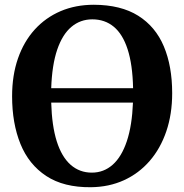

<svg xmlns="http://www.w3.org/2000/svg" viewBox="-20 -772 771 803"><path d="M360.2 11Q246.5 12.1 173.5 -35.9Q100.4 -84 65.5 -170.1Q30.6 -256.2 30.6 -369.3Q30.6 -457.1 55.2 -527.7Q79.8 -598.3 125.3 -648.5Q170.9 -698.6 233.6 -725.4Q296.3 -752.1 372.4 -752.1Q485.5 -751.7 558 -706.2Q630.5 -660.7 665.3 -577.8Q700.1 -494.9 700.1 -382.4Q700.1 -294.9 675.6 -222.9Q651.1 -150.9 605.9 -98.8Q560.7 -46.7 498.3 -18.2Q435.9 10.2 360.2 11ZM364.1 -50Q413.9 -50 451.2 -83Q488.5 -116 510.4 -181.3Q532.3 -246.7 536.1 -342.9H194.2Q196.9 -245.8 217.4 -180.8Q238 -115.9 275.3 -82.9Q312.7 -50 364.1 -50ZM194.2 -403.2H536.6Q534.5 -502.1 513.8 -565.7Q493.2 -629.3 455.8 -660.2Q418.4 -691.1 366 -691.1Q316.1 -691.1 278.7 -659.7Q241.2 -628.3 219.3 -564.4Q197.5 -500.5 194.2 -403.2Z"/></svg>

Font: Merriweather Light
Style: Regular
Weight: 300
Designer: Eben Sorkin
Foundry: Eben Sorkin
Version: Version 2.100